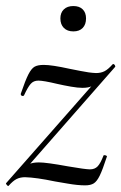

<svg xmlns="http://www.w3.org/2000/svg" viewBox="-27 -609 402 636"><path d="M0 7Q-2 7 -5 3Q-8 -1 -7 -2L308 -360L302 -349Q288 -330 277.5 -324Q267 -318 246 -318Q231 -318 208 -322Q185 -326 163 -331Q117 -342 100 -342Q84 -342 74.5 -331Q65 -320 53 -294Q52 -291 48 -291Q45 -291 43 -293.5Q41 -296 42 -299Q57 -343 67 -362.5Q77 -382 87.5 -388Q98 -394 118 -394Q145 -394 204 -381Q211 -380 239.5 -374Q268 -368 291 -367Q307 -367 319 -373Q331 -379 346 -396L348 -397Q351 -397 353.5 -393Q356 -389 354 -387L40 -29L44 -41Q57 -59 69 -65Q81 -71 102 -71Q127 -71 198 -58Q256 -48 271 -48Q287 -48 296.5 -58Q306 -68 316 -94Q316 -95 319 -95Q322 -95 325 -93.5Q328 -92 327 -90Q313 -47 303.5 -27.5Q294 -8 283.5 -1.5Q273 5 255 5Q230 5 196 -1Q162 -7 155 -8Q93 -21 56 -22Q40 -22 28 -16Q16 -10 1 7ZM173 -548Q173 -567 184.5 -578Q196 -589 216 -589Q236 -589 247 -578Q258 -567 258 -548Q258 -528 247 -516.5Q236 -505 216 -505Q196 -505 184.5 -516.5Q173 -528 173 -548Z"/></svg>

Font: Cormorant Infant
Style: Italic
Weight: 400
Italic angle: -10°
Designer: Christian Thalmann (Catharsis Fonts)
Foundry: Catharsis Fonts
Version: Version 4.000